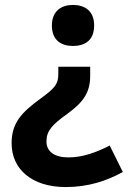

<svg xmlns="http://www.w3.org/2000/svg" viewBox="-20 -658 517 777"><path d="M361 -555C361 -614 323 -638 275 -638C229 -638 190 -614 190 -555C190 -494 229 -472 275 -472C323 -472 361 -494 361 -555ZM345 -352V-388H216V-359C216 -318 203 -302 144 -259C66 -202 27 -160 27 -78C27 25 107 99 246 99C337 99 412 74 477 38L424 -69C367 -40 313 -21 257 -21C201 -21 168 -44 168 -86C168 -129 192 -154 252 -197C320 -246 345 -286 345 -352Z"/></svg>

Font: Noto Sans Telugu UI
Style: Bold
Weight: 700
Designer: Jelle Bosma - Monotype Design Team
Foundry: Monotype Imaging Inc.
Version: Version 2.005